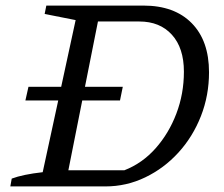

<svg xmlns="http://www.w3.org/2000/svg" viewBox="-20 -668 803 688"><path d="M494 -648Q605 -648 667 -585Q729 -522 729 -409Q729 -326 700 -252Q671 -178 619.5 -121.5Q568 -65 500.5 -32.5Q433 0 358 0H17L22 -28Q62 -43 133 -51L251 -596L140 -618L146 -648ZM426 -58Q490 -83 537.5 -136.5Q585 -190 612 -261Q639 -332 639 -411Q639 -496 596 -543.5Q553 -591 479 -591H331L225 -58ZM82 -357H420L410 -308H71Z"/></svg>

Font: Piazzolla
Style: Italic
Weight: 400
Italic angle: -11.3°
Designer: Juan Pablo del Peral
Foundry: Huerta Tipografica
Version: Version 1.330